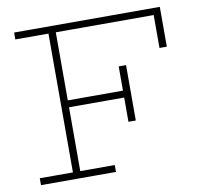

<svg xmlns="http://www.w3.org/2000/svg" viewBox="-77 -768 889 850"><g transform="rotate(-10 367.5 -343.0)"><path d="M662 -507V-655H40V-686H695V-507ZM40 0V-31H377V0ZM189 -18V-669H222V-18ZM218 -318V-349H486V-318ZM470 -209V-458H503V-209Z"/></g></svg>

Font: BioRhyme ExtraBold ExtraLight
Style: Regular
Weight: 250
Version: Version 1.600;gftools[0.9.33]